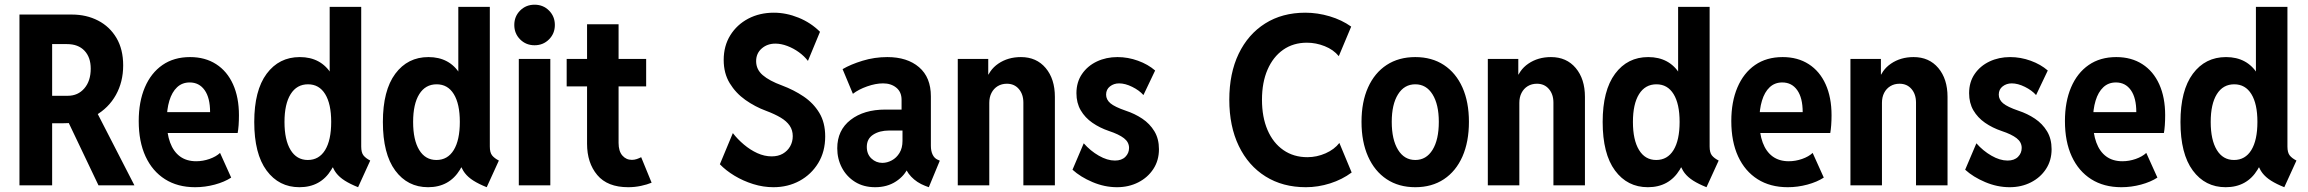

<svg xmlns="http://www.w3.org/2000/svg" viewBox="-20 -781 9724 809"><path d="M159.2 -261.7V-377.4H265.6Q308.6 -377.4 335.4 -408.7Q362.3 -439.9 362.3 -491.7Q362.3 -539.6 335.9 -567.4Q309.6 -595.2 262.2 -595.2H159.2V-719.7H282.7Q344.2 -719.7 393.3 -694.3Q442.4 -668.9 470.7 -621.1Q499 -573.2 499 -505.4Q499 -436 468.3 -380.9Q437.5 -325.7 380.9 -293.7Q324.2 -261.7 246.6 -261.7ZM62 0V-719.7H199.7V0ZM395 0 260.7 -281.7 359.4 -363.8 546.4 0Z M802.2 7.8Q728.5 7.8 675.3 -25.9Q622.1 -59.6 593.3 -121.8Q564.5 -184.1 564.5 -271Q564.5 -352.1 590.3 -412.8Q616.2 -473.6 664.6 -507.1Q712.9 -540.5 780.8 -540.5Q844.2 -540.5 890.6 -510.7Q937 -481 961.9 -425.8Q986.8 -370.6 986.8 -295.4Q986.8 -273.4 985.4 -253.4Q983.9 -233.4 981.4 -220.7H668.9V-308.6H865.2Q865.2 -368.7 842.3 -401.1Q819.3 -433.6 779.3 -433.6Q747.6 -433.6 726.1 -413.3Q704.6 -393.1 693.6 -356.7Q682.6 -320.3 682.6 -272.5Q682.6 -218.8 696.8 -180.4Q710.9 -142.1 738.5 -121.8Q766.1 -101.6 806.6 -101.6Q835 -101.6 862.8 -111.3Q890.6 -121.1 907.2 -136.7L954.1 -32.7Q925.8 -14.2 885 -3.2Q844.2 7.8 802.2 7.8Z M1488.8 7.8Q1455.6 -5.4 1432.9 -19.8Q1410.2 -34.2 1396.5 -52Q1382.8 -69.8 1377.9 -91.8L1398.9 -75.2H1359.9L1377.9 -137.2V-419.9L1356.9 -477.5H1369.1V-752H1502V-163.6Q1502 -138.2 1511.5 -126.2Q1521 -114.3 1540 -104.5ZM1241.7 7.8Q1155.3 7.8 1103.3 -62.5Q1051.3 -132.8 1051.3 -267.1Q1051.3 -399.9 1103.5 -470.2Q1155.8 -540.5 1243.2 -540.5Q1332.5 -540.5 1377 -468.3Q1421.4 -396 1421.4 -268.6Q1421.4 -140.1 1376.2 -66.2Q1331.1 7.8 1241.7 7.8ZM1276.9 -106.9Q1324.2 -106.9 1349.9 -148.7Q1375.5 -190.4 1375.5 -267.6Q1375.5 -343.3 1350.1 -384.5Q1324.7 -425.8 1277.8 -425.8Q1230.5 -425.8 1204.6 -384.3Q1178.7 -342.8 1178.7 -267.1Q1178.7 -191.4 1204.3 -149.2Q1230 -106.9 1276.9 -106.9Z M2030.8 7.8Q1997.6 -5.4 1974.9 -19.8Q1952.1 -34.2 1938.5 -52Q1924.8 -69.8 1919.9 -91.8L1940.9 -75.2H1901.9L1919.9 -137.2V-419.9L1898.9 -477.5H1911.1V-752H2043.9V-163.6Q2043.9 -138.2 2053.5 -126.2Q2063 -114.3 2082 -104.5ZM1783.7 7.8Q1697.3 7.8 1645.3 -62.5Q1593.3 -132.8 1593.3 -267.1Q1593.3 -399.9 1645.5 -470.2Q1697.8 -540.5 1785.2 -540.5Q1874.5 -540.5 1918.9 -468.3Q1963.4 -396 1963.4 -268.6Q1963.4 -140.1 1918.2 -66.2Q1873 7.8 1783.7 7.8ZM1818.8 -106.9Q1866.2 -106.9 1891.8 -148.7Q1917.5 -190.4 1917.5 -267.6Q1917.5 -343.3 1892.1 -384.5Q1866.7 -425.8 1819.8 -425.8Q1772.5 -425.8 1746.6 -384.3Q1720.7 -342.8 1720.7 -267.1Q1720.7 -191.4 1746.3 -149.2Q1772 -106.9 1818.8 -106.9Z M2166 0V-532.7H2298.8V0ZM2232.4 -590.3Q2196.3 -590.3 2171.6 -615Q2147 -639.6 2147 -675.8Q2147 -711.9 2171.6 -736.6Q2196.3 -761.2 2232.4 -761.2Q2268.6 -761.2 2293.2 -736.6Q2317.9 -711.9 2317.9 -675.8Q2317.9 -639.6 2293.2 -615Q2268.6 -590.3 2232.4 -590.3Z M2627 7.8Q2539.6 7.8 2496.6 -43.5Q2453.6 -94.7 2453.6 -175.3V-678.7H2586.4V-178.7Q2586.4 -144 2602.3 -125.7Q2618.2 -107.4 2642.6 -107.4Q2652.8 -107.4 2663.1 -110.8Q2673.3 -114.3 2681.6 -118.7L2725.6 -11.2Q2707 -3.4 2680.9 2.2Q2654.8 7.8 2627 7.8ZM2367.7 -417V-532.7H2702.6V-417Z M3238.8 7.8Q3195.8 7.8 3153.6 -5.4Q3111.3 -18.6 3075 -40.5Q3038.6 -62.5 3013.2 -88.9L3067.9 -220.2Q3087.9 -194.3 3114.5 -171.9Q3141.1 -149.4 3171.1 -135.7Q3201.2 -122.1 3231.4 -122.1Q3258.8 -122.1 3278.6 -133.5Q3298.3 -145 3309.3 -164.3Q3320.3 -183.6 3320.3 -207.5Q3320.3 -232.4 3307.4 -251.5Q3294.4 -270.5 3269.5 -285.4Q3244.6 -300.3 3208 -314Q3161.6 -331.1 3120.8 -359.9Q3080.1 -388.7 3054.7 -430.4Q3029.3 -472.2 3029.3 -528.3Q3029.3 -587.4 3057.1 -632.3Q3085 -677.2 3132.8 -702.4Q3180.7 -727.5 3240.7 -727.5Q3293 -727.5 3344.7 -706.5Q3396.5 -685.5 3435.1 -647L3384.3 -524.4Q3369.1 -544.4 3346.2 -561Q3323.2 -577.6 3297.1 -587.4Q3271 -597.2 3247.1 -597.2Q3212.9 -597.2 3189.5 -576.7Q3166 -556.2 3166 -523.4Q3166 -488.3 3193.8 -464.4Q3221.7 -440.4 3274.9 -420.9Q3324.7 -402.3 3366 -374.5Q3407.2 -346.7 3432.1 -305.7Q3457 -264.6 3457 -206.1Q3457 -142.1 3427.7 -94Q3398.4 -45.9 3349.1 -19Q3299.8 7.8 3238.8 7.8Z M3667.5 7.8Q3618.7 7.8 3582.8 -14.6Q3546.9 -37.1 3527.3 -74.5Q3507.8 -111.8 3507.8 -156.2Q3507.8 -232.4 3564 -275.9Q3620.1 -319.3 3710.4 -319.3H3798.3V-231H3726.1Q3686 -231 3659.2 -213.6Q3632.3 -196.3 3632.3 -162.1Q3632.3 -131.3 3651.9 -113Q3671.4 -94.7 3697.8 -94.7Q3717.8 -94.7 3737.5 -105.2Q3757.3 -115.7 3770 -136.5Q3782.7 -157.2 3782.7 -187V-252.4L3778.8 -275.9V-360.4Q3778.8 -393.6 3756.6 -411.6Q3734.4 -429.7 3700.7 -429.7Q3669.9 -429.7 3633.8 -417Q3597.7 -404.3 3573.7 -385.7L3530.3 -489.7Q3564.5 -509.8 3614.5 -525.1Q3664.6 -540.5 3718.8 -540.5Q3802.7 -540.5 3852.5 -497.8Q3902.3 -455.1 3902.3 -375V-167Q3902.3 -144.5 3909.7 -129.4Q3917 -114.3 3930.2 -108.4L3939.9 -104L3893.6 7.8L3877.9 2Q3842.8 -11.7 3819.3 -36.6Q3795.9 -61.5 3792.5 -86.4L3822.3 -62.5H3766.6L3807.1 -77.1Q3792.5 -41 3755.4 -16.6Q3718.3 7.8 3667.5 7.8Z M4015.6 0V-532.7H4144V-467.3H4165L4134.3 -437Q4146 -485.4 4186.5 -512.9Q4227.1 -540.5 4281.7 -540.5Q4347.2 -540.5 4386 -494.4Q4424.8 -448.2 4424.8 -373V0H4292V-348.6Q4292 -383.8 4272.9 -406Q4253.9 -428.2 4222.7 -428.2Q4200.7 -428.2 4183.8 -418Q4167 -407.7 4157.7 -389.6Q4148.4 -371.6 4148.4 -347.7V0Z M4686.5 7.8Q4634.3 7.8 4583.5 -13.7Q4532.7 -35.2 4499 -65.9L4546.4 -177.2Q4574.2 -145.5 4609.9 -125Q4645.5 -104.5 4677.7 -104.5Q4706.1 -104.5 4721.7 -120.1Q4737.3 -135.7 4737.3 -157.7Q4737.3 -182.1 4715.8 -198.7Q4694.3 -215.3 4652.8 -229Q4613.8 -242.2 4582.8 -263.7Q4551.8 -285.2 4533.7 -316.2Q4515.6 -347.2 4515.6 -388.2Q4515.6 -435.1 4539.1 -469.2Q4562.5 -503.4 4601.8 -522Q4641.1 -540.5 4688.5 -540.5Q4732.9 -540.5 4775.1 -525.1Q4817.4 -509.8 4847.2 -483.9L4797.9 -380.4Q4780.3 -400.4 4750.7 -415Q4721.2 -429.7 4695.3 -429.7Q4673.3 -429.7 4657 -417Q4640.6 -404.3 4640.6 -382.3Q4640.6 -361.3 4658.7 -345.9Q4676.8 -330.6 4723.6 -314.5Q4761.2 -302.2 4793 -281Q4824.7 -259.8 4844 -228Q4863.3 -196.3 4863.3 -152.3Q4863.3 -105 4839.6 -68.8Q4815.9 -32.7 4775.9 -12.5Q4735.8 7.8 4686.5 7.8Z M5482.4 7.8Q5384.8 7.8 5312.3 -37.6Q5239.7 -83 5199.7 -166Q5159.7 -249 5159.7 -360.8Q5159.7 -472.2 5199.2 -554.4Q5238.8 -636.7 5310.8 -682.1Q5382.8 -727.5 5480 -727.5Q5531.7 -727.5 5583 -712.2Q5634.3 -696.8 5673.3 -668.9L5621.1 -544.4Q5598.6 -571.8 5561.8 -586.4Q5524.9 -601.1 5486.8 -601.1Q5429.2 -601.1 5386.7 -571.3Q5344.2 -541.5 5320.8 -487.5Q5297.4 -433.6 5297.4 -360.8Q5297.4 -287.6 5320.8 -233.2Q5344.2 -178.7 5387.5 -148.7Q5430.7 -118.7 5488.8 -118.7Q5528.3 -118.7 5565.4 -135Q5602.5 -151.4 5623.5 -178.7L5675.3 -54.2Q5635.3 -24.4 5584.5 -8.3Q5533.7 7.8 5482.4 7.8Z M5943.4 7.8Q5873.5 7.8 5822.8 -25.9Q5772 -59.6 5744.4 -121.6Q5716.8 -183.6 5716.8 -267.6Q5716.8 -351.6 5744.4 -412.8Q5772 -474.1 5822.8 -507.3Q5873.5 -540.5 5943.4 -540.5Q6013.2 -540.5 6064 -507.1Q6114.7 -473.6 6142.1 -412.4Q6169.4 -351.1 6169.4 -267.6Q6169.4 -183.6 6142.1 -121.6Q6114.7 -59.6 6064 -25.9Q6013.2 7.8 5943.4 7.8ZM5943.4 -106.9Q5989.7 -106.9 6016.1 -149.7Q6042.5 -192.4 6042.5 -267.6Q6042.5 -340.8 6016.1 -383.3Q5989.7 -425.8 5943.4 -425.8Q5897 -425.8 5870.6 -383.5Q5844.2 -341.3 5844.2 -267.6Q5844.2 -192.9 5870.6 -149.9Q5897 -106.9 5943.4 -106.9Z M6249 0V-532.7H6377.4V-467.3H6398.4L6367.7 -437Q6379.4 -485.4 6419.9 -512.9Q6460.4 -540.5 6515.1 -540.5Q6580.6 -540.5 6619.4 -494.4Q6658.2 -448.2 6658.2 -373V0H6525.4V-348.6Q6525.4 -383.8 6506.3 -406Q6487.3 -428.2 6456.1 -428.2Q6434.1 -428.2 6417.2 -418Q6400.4 -407.7 6391.1 -389.6Q6381.8 -371.6 6381.8 -347.7V0Z M7170.4 7.8Q7137.2 -5.4 7114.5 -19.8Q7091.8 -34.2 7078.1 -52Q7064.5 -69.8 7059.6 -91.8L7080.6 -75.2H7041.5L7059.6 -137.2V-419.9L7038.6 -477.5H7050.8V-752H7183.6V-163.6Q7183.6 -138.2 7193.1 -126.2Q7202.6 -114.3 7221.7 -104.5ZM6923.3 7.8Q6836.9 7.8 6784.9 -62.5Q6732.9 -132.8 6732.9 -267.1Q6732.9 -399.9 6785.2 -470.2Q6837.4 -540.5 6924.8 -540.5Q7014.2 -540.5 7058.6 -468.3Q7103 -396 7103 -268.6Q7103 -140.1 7057.9 -66.2Q7012.7 7.8 6923.3 7.8ZM6958.5 -106.9Q7005.9 -106.9 7031.5 -148.7Q7057.1 -190.4 7057.1 -267.6Q7057.1 -343.3 7031.7 -384.5Q7006.3 -425.8 6959.5 -425.8Q6912.1 -425.8 6886.2 -384.3Q6860.4 -342.8 6860.4 -267.1Q6860.4 -191.4 6886 -149.2Q6911.6 -106.9 6958.5 -106.9Z M7512.7 7.8Q7439 7.8 7385.7 -25.9Q7332.5 -59.6 7303.7 -121.8Q7274.9 -184.1 7274.9 -271Q7274.9 -352.1 7300.8 -412.8Q7326.7 -473.6 7375 -507.1Q7423.3 -540.5 7491.2 -540.5Q7554.7 -540.5 7601.1 -510.7Q7647.5 -481 7672.4 -425.8Q7697.3 -370.6 7697.3 -295.4Q7697.3 -273.4 7695.8 -253.4Q7694.3 -233.4 7691.9 -220.7H7379.4V-308.6H7575.7Q7575.7 -368.7 7552.7 -401.1Q7529.8 -433.6 7489.7 -433.6Q7458 -433.6 7436.5 -413.3Q7415 -393.1 7404.1 -356.7Q7393.1 -320.3 7393.1 -272.5Q7393.1 -218.8 7407.2 -180.4Q7421.4 -142.1 7449 -121.8Q7476.6 -101.6 7517.1 -101.6Q7545.4 -101.6 7573.2 -111.3Q7601.1 -121.1 7617.7 -136.7L7664.6 -32.7Q7636.2 -14.2 7595.5 -3.2Q7554.7 7.8 7512.7 7.8Z M7776.9 0V-532.7H7905.3V-467.3H7926.3L7895.5 -437Q7907.2 -485.4 7947.8 -512.9Q7988.3 -540.5 8043 -540.5Q8108.4 -540.5 8147.2 -494.4Q8186 -448.2 8186 -373V0H8053.2V-348.6Q8053.2 -383.8 8034.2 -406Q8015.1 -428.2 7983.9 -428.2Q7961.9 -428.2 7945.1 -418Q7928.2 -407.7 7918.9 -389.6Q7909.7 -371.6 7909.7 -347.7V0Z M8447.8 7.8Q8395.5 7.8 8344.7 -13.7Q8293.9 -35.2 8260.3 -65.9L8307.6 -177.2Q8335.4 -145.5 8371.1 -125Q8406.7 -104.5 8439 -104.5Q8467.3 -104.5 8482.9 -120.1Q8498.5 -135.7 8498.5 -157.7Q8498.5 -182.1 8477.1 -198.7Q8455.6 -215.3 8414.1 -229Q8375 -242.2 8344 -263.7Q8313 -285.2 8294.9 -316.2Q8276.9 -347.2 8276.9 -388.2Q8276.9 -435.1 8300.3 -469.2Q8323.7 -503.4 8363 -522Q8402.3 -540.5 8449.7 -540.5Q8494.1 -540.5 8536.4 -525.1Q8578.6 -509.8 8608.4 -483.9L8559.1 -380.4Q8541.5 -400.4 8512 -415Q8482.4 -429.7 8456.5 -429.7Q8434.6 -429.7 8418.2 -417Q8401.9 -404.3 8401.9 -382.3Q8401.9 -361.3 8419.9 -345.9Q8438 -330.6 8484.9 -314.5Q8522.5 -302.2 8554.2 -281Q8585.9 -259.8 8605.2 -228Q8624.5 -196.3 8624.5 -152.3Q8624.5 -105 8600.8 -68.8Q8577.1 -32.7 8537.1 -12.5Q8497.1 7.8 8447.8 7.8Z M8918.5 7.8Q8844.7 7.8 8791.5 -25.9Q8738.3 -59.6 8709.5 -121.8Q8680.7 -184.1 8680.7 -271Q8680.7 -352.1 8706.5 -412.8Q8732.4 -473.6 8780.8 -507.1Q8829.1 -540.5 8897 -540.5Q8960.4 -540.5 9006.8 -510.7Q9053.2 -481 9078.1 -425.8Q9103 -370.6 9103 -295.4Q9103 -273.4 9101.6 -253.4Q9100.1 -233.4 9097.7 -220.7H8785.2V-308.6H8981.4Q8981.4 -368.7 8958.5 -401.1Q8935.5 -433.6 8895.5 -433.6Q8863.8 -433.6 8842.3 -413.3Q8820.8 -393.1 8809.8 -356.7Q8798.8 -320.3 8798.8 -272.5Q8798.8 -218.8 8813 -180.4Q8827.1 -142.1 8854.7 -121.8Q8882.3 -101.6 8922.9 -101.6Q8951.2 -101.6 8979 -111.3Q9006.8 -121.1 9023.4 -136.7L9070.3 -32.7Q9042 -14.2 9001.2 -3.2Q8960.4 7.8 8918.5 7.8Z M9605 7.8Q9571.8 -5.4 9549.1 -19.8Q9526.4 -34.2 9512.7 -52Q9499 -69.8 9494.1 -91.8L9515.1 -75.2H9476.1L9494.1 -137.2V-419.9L9473.1 -477.5H9485.4V-752H9618.2V-163.6Q9618.2 -138.2 9627.7 -126.2Q9637.2 -114.3 9656.2 -104.5ZM9357.9 7.8Q9271.5 7.8 9219.5 -62.5Q9167.5 -132.8 9167.5 -267.1Q9167.5 -399.9 9219.7 -470.2Q9272 -540.5 9359.4 -540.5Q9448.7 -540.5 9493.2 -468.3Q9537.6 -396 9537.6 -268.6Q9537.6 -140.1 9492.4 -66.2Q9447.3 7.8 9357.9 7.8ZM9393.1 -106.9Q9440.4 -106.9 9466.1 -148.7Q9491.7 -190.4 9491.7 -267.6Q9491.7 -343.3 9466.3 -384.5Q9440.9 -425.8 9394 -425.8Q9346.7 -425.8 9320.8 -384.3Q9294.9 -342.8 9294.9 -267.1Q9294.9 -191.4 9320.6 -149.2Q9346.2 -106.9 9393.1 -106.9Z"/></svg>

Font: Reddit Sans Condensed
Style: Bold
Weight: 700
Designer: Stephen Hutchings
Foundry: Reddit
Version: Version 1.014